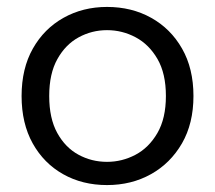

<svg xmlns="http://www.w3.org/2000/svg" viewBox="-20 -527 621 554"><path d="M288.8 7Q217.8 7 162.2 -24.4Q106.5 -55.7 74.4 -113.2Q42.3 -170.7 42.3 -250Q42.3 -329.3 74.8 -386.8Q107.3 -444.3 163.3 -475.6Q219.3 -507 288.8 -507Q360 -507 416.2 -475.6Q472.5 -444.3 505.3 -386.8Q538.2 -329.3 538.2 -250Q538.2 -170.7 505 -113.2Q471.7 -55.7 415.5 -24.4Q359.3 7 288.8 7ZM288.8 -60Q332.1 -60 370.7 -80.3Q409.4 -100.6 434.1 -143Q458.7 -185.4 458.7 -250Q458.7 -314.6 434.5 -356.6Q410.2 -398.7 371.5 -419.3Q332.8 -440 288.8 -440Q245 -440 207 -419.3Q169.1 -398.7 145.6 -356.6Q122 -314.6 122 -250Q122 -185.4 145.2 -143.4Q168.4 -101.3 206.3 -80.7Q244.2 -60 288.8 -60Z"/></svg>

Font: Envelope Sans Variable
Style: Regular
Weight: 500
Designer: Andreas Rasmussen / Norman Anderson
Foundry: mail.de GmbH
Version: Version 1.150